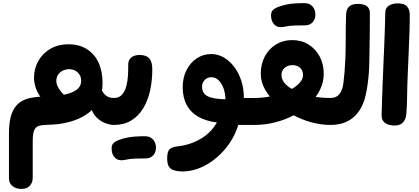

<svg xmlns="http://www.w3.org/2000/svg" viewBox="-20 -803 2691 1234"><path d="M711.9 0Q689.9 0 662.9 -9.2Q635.9 -18.3 611.6 -38.2Q587.2 -58 572 -90.4Q556.8 -122.9 558.6 -169.4L620.9 -277.4Q623.3 -252.3 632.6 -228.2Q641.9 -204 661.4 -188.7Q681 -173.3 711.9 -173.3L729.9 -157.8V-13.6ZM118.7 411.3Q82.3 411.3 59.9 392.7Q37.6 374.1 37.6 345.2V54.4Q37.6 -23.9 54.8 -70.9Q72.1 -118 103.2 -141.8Q134.2 -165.6 177.7 -173.9Q221.1 -182.2 272.9 -182.9Q342.7 -184.4 394.1 -194.9Q445.4 -205.4 473.6 -227.1Q501.8 -248.8 501.8 -283.1Q501.8 -305.1 491.7 -321.9Q481.7 -338.7 464.3 -348.5Q447 -358.3 425.1 -358.3Q403.1 -358.3 384 -349.3Q364.9 -340.2 353.4 -323.1Q341.9 -305.9 341.9 -282.3Q341.9 -251 373 -213.1Q404.1 -175.1 480.9 -138.1L327.3 -106.3Q280.1 -132.4 251.9 -165.5Q223.7 -198.6 211.1 -234.3Q198.6 -270.1 198.6 -303.2Q198.6 -363 226.6 -412Q254.6 -461 304.4 -489.7Q354.2 -518.4 419.2 -518.4Q489.4 -518.4 538.8 -487.1Q588.1 -455.7 613.7 -399.7Q639.2 -343.7 639.2 -269.1Q639.2 -201 611.9 -150.7Q584.7 -100.4 536.1 -67.9Q487.6 -35.3 423.4 -18.7Q359.3 -2 285.7 -0.9Q249.6 0 228.9 6.4Q208.3 12.9 199.3 35.1Q190.3 57.3 190.3 105.7V339.9Q190.3 371 171.3 391.2Q152.2 411.3 118.7 411.3Z M712 0V-173.3Q745 -173.3 763.8 -194.3Q782.6 -215.3 791.5 -248.1Q800.4 -280.9 802.5 -317.9Q804.6 -354.9 804.1 -387.1Q803.9 -416.4 822.9 -433Q842 -449.6 877.3 -449.6Q920.3 -449.6 939.4 -427.8Q958.4 -406 958.7 -359.3Q959.1 -285.7 944.6 -220.3Q930 -155 899.7 -105.6Q869.3 -56.2 822.7 -28.1Q776 0 712 0ZM712 0 694 -12.6V-159.8L712 -173.3ZM782.4 224.6Q743.7 233.1 720.5 212.4Q697.3 191.8 697.3 150.7Q697.3 121.9 718.8 109Q740.2 96.1 770.2 88Q809.4 77.1 848.6 74.7Q887.7 72.2 912.7 72.7Q940.3 72.9 956.9 87.2Q973.6 101.6 979.3 122.9Q985 144.2 980.1 165.6Q975.1 186.9 958.5 201.1Q941.9 215.3 914.2 215.3Q886.8 215.3 850.2 216.3Q813.7 217.3 782.4 224.6Z M1158.2 298.9Q1100.6 299.1 1077.6 281.1Q1054.6 263.1 1054.3 218.9Q1054.3 170.3 1070.2 155.7Q1086.1 141 1122.1 137.4Q1203.4 128.7 1270.6 88.7Q1337.7 48.7 1374.2 -16Q1304.6 -24.3 1255.2 -52.2Q1205.9 -80 1180.1 -128Q1154.2 -176 1154.2 -242.2Q1154.2 -303.4 1178.3 -351.6Q1202.3 -399.7 1243.9 -427.6Q1285.4 -455.6 1337.9 -455.6Q1380.8 -455.6 1418.6 -433.5Q1456.4 -411.4 1485.7 -372.7Q1514.9 -333.9 1531.3 -282.8Q1547.8 -231.7 1547.1 -173.3H1614.3V0H1511.4Q1492.7 61.9 1456.4 115.7Q1420.1 169.4 1372 210.3Q1323.9 251.2 1268.8 274.5Q1213.8 297.8 1158.2 298.9ZM1278.7 -246.8Q1278.7 -224.7 1287.2 -209.6Q1295.7 -194.4 1313.4 -185.1Q1331.2 -175.8 1360.1 -170.7Q1389 -165.7 1429 -164.7Q1428.1 -204.2 1416.3 -236.3Q1404.4 -268.3 1384.5 -287.5Q1364.6 -306.7 1338.3 -306.7Q1313.2 -306.7 1295.9 -289.1Q1278.7 -271.6 1278.7 -246.8ZM1614.3 0V-173.3L1635.1 -154.8V-16.8Z M1614 0 1596 -10.4V-159L1614 -173.3Q1660 -173.3 1705.1 -181.2Q1750.1 -189 1790.2 -202.7Q1830.2 -216.3 1861.1 -234.9Q1892 -253.6 1909.8 -275.4Q1927.6 -297.2 1927.6 -320Q1927.6 -340.2 1918.7 -354.7Q1909.9 -369.2 1894.7 -376.8Q1879.4 -384.3 1858.2 -384.3Q1829.2 -384.3 1809.2 -366.7Q1789.1 -349 1789.1 -320Q1789.1 -289.6 1814.5 -263Q1839.9 -236.4 1883.8 -216.3Q1927.7 -196.2 1984.2 -184.8Q2040.7 -173.3 2102.7 -173.3L2120.7 -158.3V-10L2102.7 0Q2040.6 0 1977.3 -18Q1914 -36 1856.4 -67.4Q1798.8 -98.9 1753.6 -140.6Q1708.4 -182.3 1682.2 -230.2Q1656 -278 1656 -328.7Q1656 -391.2 1682 -440.3Q1708 -489.4 1753.8 -517.4Q1799.7 -545.4 1858.2 -545.4Q1916.8 -545.4 1962.5 -517.3Q2008.2 -489.2 2034.4 -440.1Q2060.7 -391 2060.7 -328.7Q2060.7 -275.4 2036.7 -226.3Q2012.7 -177.2 1970 -136Q1927.3 -94.8 1870.9 -64.1Q1814.4 -33.4 1748.7 -16.7Q1682.9 0 1614 0ZM1807.2 -630.9Q1768.4 -622.3 1745.3 -643Q1722.1 -663.7 1722.1 -704.8Q1722.1 -733.6 1743.6 -746.4Q1765 -759.3 1795 -767.4Q1834.2 -778.3 1873.3 -780.8Q1912.4 -783.2 1937.4 -782.8Q1965.1 -782.6 1981.7 -768.2Q1998.3 -753.9 2004.1 -732.6Q2009.8 -711.2 2004.8 -689.9Q1999.9 -668.6 1983.3 -654.3Q1966.7 -640.1 1939 -640.1Q1911.6 -640.1 1875 -639.1Q1838.4 -638.1 1807.2 -630.9Z M2103 0 2085 -12.6V-159.1L2103 -173.3Q2142.8 -173.3 2162.6 -199.7Q2182.4 -226 2187.2 -269.9Q2191.2 -300.8 2194.3 -338.3Q2197.3 -375.9 2199.5 -421.9Q2201.7 -468 2201.7 -523.2Q2201.9 -575.1 2202.3 -625.9Q2202.7 -676.8 2204.4 -712.3Q2208 -778 2278.7 -778Q2319.9 -778 2338.6 -762.8Q2357.2 -747.6 2357.2 -718.4Q2357.2 -662.2 2356.7 -606Q2356.2 -549.8 2355.3 -507.3Q2354.4 -464.9 2354.4 -448.8Q2354.4 -410.6 2352.8 -372.3Q2351.1 -334.1 2347.3 -297.9Q2343.4 -261.7 2337.6 -228.4Q2331.8 -195.2 2323.7 -165.7Q2307.1 -112.4 2277.5 -75.6Q2247.9 -38.7 2204.7 -19.3Q2161.6 0 2103 0Z M2514.1 3.9Q2502.4 3.9 2482.9 -0.3Q2463.3 -4.4 2447.9 -18.9Q2432.6 -33.3 2432.6 -62.4Q2433.3 -95.7 2435.1 -148.3Q2436.9 -200.9 2439.2 -264.7Q2441.4 -328.6 2444.6 -396.1Q2447.8 -463.6 2450.2 -526.4Q2452.6 -589.3 2454.2 -640.4Q2455.8 -691.6 2456.2 -721.6Q2456.4 -753.2 2480.2 -767.3Q2504 -781.3 2536.6 -781.3Q2580.3 -781.3 2596.6 -760.8Q2612.8 -740.2 2613.3 -713.7Q2613.9 -665.8 2611.9 -602Q2609.9 -538.2 2606.8 -469.3Q2603.8 -400.3 2601 -335.3Q2597.2 -248.1 2596.5 -184.2Q2595.8 -120.2 2591.4 -68Q2590.7 -54.7 2583.9 -37.8Q2577.2 -21 2561.3 -8.6Q2545.4 3.9 2514.1 3.9Z"/></svg>

Font: Playpen Sans Arabic
Style: Regular
Weight: 400
Designer: Azza Alameddine, Laura Meseguer, Veronika Burian, José Scaglione
Foundry: TypeTogether
Version: Version 2.000